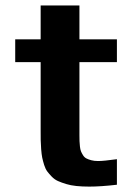

<svg xmlns="http://www.w3.org/2000/svg" viewBox="-20 -670 468 708"><path d="M272.9 -171.9Q272.9 -157.7 273.2 -149.9Q273.4 -142.1 274.7 -130.4Q275.9 -118.7 278.6 -112.1Q281.2 -105.5 286.1 -97.7Q291 -89.8 298.3 -85.9Q305.7 -82 316.7 -79.1Q327.6 -76.2 341.8 -76.2Q362.3 -76.2 411.1 -83V11.2Q351.6 18.1 309.1 18.1Q283.2 18.1 261.7 15.9Q240.2 13.7 223.6 8.5Q207 3.4 193.8 -2.4Q180.7 -8.3 170.9 -18.6Q161.1 -28.8 154.3 -37.8Q147.5 -46.9 142.8 -61.8Q138.2 -76.7 135.7 -88.6Q133.3 -100.6 131.8 -119.6Q130.4 -138.7 130.1 -153.1Q129.9 -167.5 129.9 -189.9V-440.9H36.1V-524.9H129.9V-649.9H272.9V-524.9H411.1V-440.9H272.9Z"/></svg>

Font: Aurulent Sans
Style: Bold
Weight: 700
Version: Version 2007.05.04